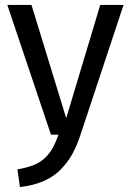

<svg xmlns="http://www.w3.org/2000/svg" viewBox="-20 -547 532 780"><path d="M481.9 -526.9 306.2 2.9Q291.5 47.4 272.5 81.1Q253.4 114.7 224.9 143.3Q196.3 171.9 155.3 189.5Q114.3 207 61 212.9L50.8 141.1Q90.3 134.3 117.4 123.3Q144.5 112.3 163.3 94Q182.1 75.7 193.8 54.7Q205.6 33.7 217.8 0H187L9.8 -526.9H107.9L249 -66.9L387.2 -526.9Z"/></svg>

Font: FiraGO
Style: Regular
Weight: 400
Designer: bBox Type
Foundry: bBox Type GmbH
Version: Version 1.001;PS 001.001;hotconv 1.0.88;makeotf.lib2.5.64775